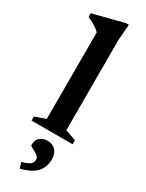

<svg xmlns="http://www.w3.org/2000/svg" viewBox="-252 -752 796 1046"><g transform="rotate(30 146.0 -229.0)"><path d="M207.5 -49.5 275.5 -25V0H17V-25L84.5 -49.5V-593Q77.5 -601.5 66 -609.8Q54.5 -618 39 -626.8Q23.5 -635.5 4 -644V-667.5L197.5 -717H215.5L207.5 -615ZM81 223.5Q119.5 212 132.2 201.5Q145 191 145 174Q145 160 135.8 151.2Q126.5 142.5 114 136.5Q101.5 130.5 92.2 125.2Q83 120 83 114Q83 84.5 101 68Q119 51.5 149.5 51.5Q179.5 51.5 199.2 71.2Q219 91 219 128.5Q219 157 207.8 182.2Q196.5 207.5 169 227Q141.5 246.5 92.5 259Z"/></g></svg>

Font: Newsreader 16pt 16pt SemiBold
Style: Regular
Weight: 600
Version: Version 1.003